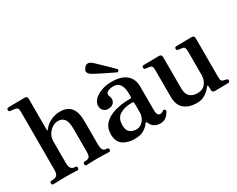

<svg xmlns="http://www.w3.org/2000/svg" viewBox="-96 -1137 1924 1560"><g transform="rotate(-30 866.0 -357.0)"><path d="M52 0Q36 0 36 -17Q36 -33 52 -33Q90 -33 103 -48Q116 -63 116 -99V-637Q116 -665 110.5 -673.5Q105 -682 91 -685Q84 -687 67.5 -688.5Q51 -690 44 -691Q30 -693 30 -707Q30 -722 45 -724Q48 -724 70 -724.5Q92 -725 119.5 -725Q147 -725 170 -725.5Q193 -726 199 -726Q224 -726 224 -700V-408Q224 -404 227 -403.5Q230 -403 233 -407Q255 -440 297.5 -462.5Q340 -485 392 -485Q430 -485 460 -470Q490 -455 507.5 -418.5Q525 -382 525 -316V-101Q525 -64 535.5 -48.5Q546 -33 571 -33Q587 -33 587 -17Q587 0 571 0Q564 0 546 -1Q528 -2 507 -2.5Q486 -3 468 -3Q451 -3 429 -2.5Q407 -2 389 -1Q371 0 363 0Q348 0 348 -17Q348 -33 363 -33Q399 -33 408 -48Q417 -63 417 -99V-308Q417 -371 397.5 -399Q378 -427 337 -427Q310 -427 284 -410Q258 -393 241 -365Q224 -337 224 -302V-101Q224 -64 236 -48.5Q248 -33 275 -33Q290 -33 290 -17Q290 0 275 0Q268 0 249 -1Q230 -2 208.5 -2.5Q187 -3 169 -3Q152 -3 127 -2.5Q102 -2 80.5 -1Q59 0 52 0Z M807 12Q742 12 699.5 -18Q657 -48 657 -118Q657 -176 692 -214Q727 -252 790.5 -271Q854 -290 939 -290Q950 -290 950 -301V-329Q950 -383 931 -414.5Q912 -446 870 -446Q831 -446 811 -431.5Q791 -417 801 -394Q817 -360 800 -333.5Q783 -307 742 -307Q717 -307 700 -323.5Q683 -340 683 -370Q683 -400 708 -426Q733 -452 776.5 -468.5Q820 -485 875 -485Q966 -485 1012 -445Q1058 -405 1058 -335V-123Q1058 -83 1066.5 -71.5Q1075 -60 1088 -60Q1098 -60 1105.5 -63.5Q1113 -67 1117 -71Q1128 -82 1139 -70Q1144 -65 1143 -59Q1142 -53 1138 -47Q1124 -24 1103.5 -8.5Q1083 7 1054 7Q1021 7 997.5 -7Q974 -21 962 -52Q959 -60 954 -59Q949 -58 945 -53Q926 -26 894 -7Q862 12 807 12ZM857 -48Q886 -48 907 -64.5Q928 -81 939 -104Q950 -127 950 -148V-240Q950 -255 936 -255Q863 -255 819 -227.5Q775 -200 775 -135Q775 -96 790 -77.5Q805 -59 824.5 -53.5Q844 -48 857 -48ZM956 -527Q953 -529 934 -538Q915 -547 888 -560Q861 -573 833.5 -587Q806 -601 785 -612Q764 -623 757 -628Q743 -638 737 -653Q731 -668 747 -689Q761 -709 778 -710.5Q795 -712 809 -702Q816 -698 833.5 -681.5Q851 -665 873 -644Q895 -623 916.5 -602Q938 -581 953 -566Q968 -551 971 -548Q973 -542 968.5 -535Q964 -528 956 -527Z M1390 12Q1320 12 1275.5 -24Q1231 -60 1231 -139V-386Q1231 -409 1226.5 -420Q1222 -431 1207 -434Q1199 -436 1187.5 -437Q1176 -438 1168 -439Q1154 -442 1154 -456Q1154 -472 1169 -472Q1172 -472 1192.5 -472.5Q1213 -473 1239 -473Q1265 -473 1286.5 -473.5Q1308 -474 1314 -474Q1339 -474 1339 -448V-155Q1339 -103 1365 -79Q1391 -55 1433 -55Q1486 -55 1511.5 -88.5Q1537 -122 1537 -168V-386Q1537 -409 1532.5 -420Q1528 -431 1513 -434Q1505 -436 1493.5 -437Q1482 -438 1474 -439Q1460 -442 1460 -456Q1460 -472 1475 -472Q1478 -472 1498.5 -472.5Q1519 -473 1545 -473Q1571 -473 1592.5 -473.5Q1614 -474 1620 -474Q1645 -474 1645 -448V-87Q1645 -59 1650.5 -51Q1656 -43 1669 -40Q1676 -39 1681.5 -37.5Q1687 -36 1692 -34Q1707 -33 1707 -18Q1707 -2 1691 -2Q1688 -2 1671 -1.5Q1654 -1 1631.5 -1Q1609 -1 1590.5 -0.5Q1572 0 1566 0Q1542 0 1541 -23Q1541 -29 1540.5 -41Q1540 -53 1539 -60Q1539 -67 1535.5 -67.5Q1532 -68 1527 -62Q1519 -51 1502 -33.5Q1485 -16 1457.5 -2Q1430 12 1390 12Z"/></g></svg>

Font: Zen Antique Soft
Style: Regular
Weight: 400
Designer: Yoshimichi Ohira
Foundry: Positype
Version: Version 1.001